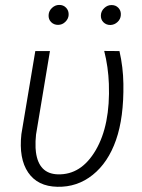

<svg xmlns="http://www.w3.org/2000/svg" viewBox="-20 -731 563 762"><path d="M54.2 0ZM178.2 -528.3 123 -196.8Q120.1 -171.4 121.1 -144L122.6 -127.4Q133.8 -41.5 209 -39.1Q302.2 -36.1 360.1 -135.3Q418 -234.4 412.1 -398.4Q409.7 -464.8 393.6 -528.8L454.1 -528.3Q468.8 -463.9 469.7 -398.4Q471.7 -264.6 440.4 -175.3Q409.2 -85.9 347.9 -36.9Q286.6 12.2 207.5 10.3Q129.4 8.8 91.8 -46.4Q54.2 -101.6 64.9 -198.7L120.1 -528.3ZM172.9 -671.4Q173.8 -688 186.5 -699.7Q199.2 -711.4 214.4 -711.4Q231.4 -711.9 242.4 -700.2Q253.4 -688.5 252.4 -671.4Q251.5 -656.2 239.3 -644.3Q227.1 -632.3 210.4 -632.3Q193.8 -632.3 182.9 -643.3Q171.9 -654.3 172.9 -671.4ZM380.4 -670.9Q381.3 -687.5 394 -699.2Q406.7 -710.9 421.9 -710.9Q439 -711.4 450 -699.7Q460.9 -688 459.5 -670.9Q458.5 -654.8 446.3 -643.6Q434.1 -632.3 418 -631.8Q401.4 -631.8 390.4 -642.8Q379.4 -653.8 380.4 -670.9Z"/></svg>

Font: Roboto Light
Style: Italic
Weight: 300
Italic angle: -12°
Designer: Google
Version: Version 2.134; 2016; ttfautohint (v1.6)